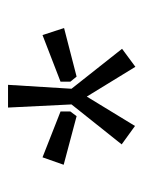

<svg xmlns="http://www.w3.org/2000/svg" viewBox="42 -774 365 490"><g transform="rotate(-90 225.0 -528.5)"><path d="M244 -529 346 -400 300 -366 224 -490 149 -367 102 -401 204 -529 196 -691H254ZM186 -557V-532L174 -516L50 -549L69 -603ZM399 -548 275 -516 262 -532V-557L381 -603Z"/></g></svg>

Font: Exo 2.0 Medium
Style: Regular
Weight: 500
Designer: Natanael Gama
Version: Version 1.001;PS 001.001;hotconv 1.0.70;makeotf.lib2.5.58329